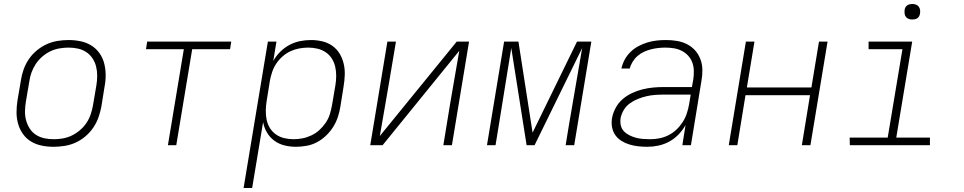

<svg xmlns="http://www.w3.org/2000/svg" viewBox="-20 -729 4840 964"><path d="M249 8Q218 8 189 2Q160 -4 136 -18.5Q112 -33 95.5 -56Q79 -79 71 -107Q63 -135 63 -165Q63 -195 68 -226L85 -326Q89 -353 98.5 -380Q108 -407 124.5 -431.5Q141 -456 164.5 -475.5Q188 -495 214.5 -507Q241 -519 269 -523.5Q297 -528 324 -528Q355 -528 384 -522Q413 -516 437 -501.5Q461 -487 478 -464Q495 -441 502.5 -413Q510 -385 510.5 -355Q511 -325 505 -294L489 -194Q484 -167 474.5 -140Q465 -113 448.5 -88.5Q432 -64 409 -44.5Q386 -25 359.5 -13Q333 -1 304.5 3.5Q276 8 249 8ZM250 -30Q272 -30 295.5 -34Q319 -38 340.5 -48.5Q362 -59 381.5 -75.5Q401 -92 414.5 -112.5Q428 -133 435.5 -155.5Q443 -178 447 -201L464 -301Q468 -325 468 -349Q468 -373 462.5 -395Q457 -417 444.5 -436Q432 -455 413 -467.5Q394 -480 371.5 -485Q349 -490 324 -490Q302 -490 278.5 -486Q255 -482 233 -471.5Q211 -461 192 -444.5Q173 -428 159.5 -407.5Q146 -387 138 -364.5Q130 -342 127 -319L110 -219Q106 -195 105.5 -171Q105 -147 111 -125Q117 -103 129 -84Q141 -65 160 -52.5Q179 -40 202 -35Q225 -30 250 -30Z M823 0 903 -482H713L719 -520H1141L1135 -482H945L865 0Z M1203 215 1325 -520H1368L1352 -423Q1366 -448 1387 -469Q1408 -490 1433.5 -503.5Q1459 -517 1486.5 -522.5Q1514 -528 1541 -528Q1570 -528 1598 -521.5Q1626 -515 1648.5 -499Q1671 -483 1685 -460Q1699 -437 1705.5 -409.5Q1712 -382 1711 -353Q1710 -324 1705 -294L1689 -194Q1685 -168 1676.5 -142Q1668 -116 1653 -92Q1638 -68 1617 -48Q1596 -28 1571.5 -15Q1547 -2 1519.5 3Q1492 8 1466 8Q1436 8 1408 1Q1380 -6 1357.5 -22.5Q1335 -39 1320.5 -63.5Q1306 -88 1301 -116L1246 215ZM1454 -30Q1476 -30 1499 -34.5Q1522 -39 1544 -49.5Q1566 -60 1584 -76.5Q1602 -93 1615.5 -113Q1629 -133 1636 -155.5Q1643 -178 1647 -201L1664 -301Q1668 -325 1668 -348.5Q1668 -372 1663 -394Q1658 -416 1646 -435Q1634 -454 1615.5 -466.5Q1597 -479 1574.5 -484.5Q1552 -490 1528 -490Q1506 -490 1483.5 -486Q1461 -482 1439 -472Q1417 -462 1398.5 -445.5Q1380 -429 1367 -409.5Q1354 -390 1346.5 -367.5Q1339 -345 1335 -323L1319 -223Q1315 -199 1314.5 -175Q1314 -151 1318.5 -128.5Q1323 -106 1335 -86.5Q1347 -67 1365.5 -54Q1384 -41 1407 -35.5Q1430 -30 1454 -30Z M1839 0 1925 -520H1968L1933 -312Q1922 -245 1910 -178.5Q1898 -112 1887 -46L2273 -520H2335L2249 0H2206L2240 -208Q2251 -275 2263 -341.5Q2275 -408 2286 -474L1901 0Z M2425 0 2511 -520H2583L2654 -63L2877 -520H2949L2863 0H2820L2837 -104Q2853 -200 2870 -296Q2887 -392 2903 -488L2664 0H2624L2547 -488Q2531 -392 2516 -296Q2501 -200 2485 -104L2468 0Z M3230 8Q3207 8 3184.5 5.5Q3162 3 3140.5 -3.5Q3119 -10 3100.5 -21.5Q3082 -33 3069.5 -50.5Q3057 -68 3053 -90.5Q3049 -113 3053 -137Q3058 -163 3071.5 -188Q3085 -213 3106.5 -231.5Q3128 -250 3154 -262Q3180 -274 3206.5 -280.5Q3233 -287 3259.5 -289.5Q3286 -292 3312 -292H3454L3461 -331Q3464 -352 3463.5 -374Q3463 -396 3456 -415Q3449 -434 3435.5 -449Q3422 -464 3403.5 -473.5Q3385 -483 3364 -486.5Q3343 -490 3321 -490Q3303 -490 3285 -488Q3267 -486 3249 -481.5Q3231 -477 3213.5 -469Q3196 -461 3181.5 -448.5Q3167 -436 3156.5 -419Q3146 -402 3142 -385H3100Q3105 -408 3116.5 -429.5Q3128 -451 3146 -468.5Q3164 -486 3186 -497.5Q3208 -509 3231 -516Q3254 -523 3277.5 -525.5Q3301 -528 3324 -528Q3352 -528 3379 -523.5Q3406 -519 3429.5 -507Q3453 -495 3470 -476Q3487 -457 3496.5 -432Q3506 -407 3506.5 -379.5Q3507 -352 3502 -324L3449 0H3406L3422 -101Q3408 -76 3387 -54Q3366 -32 3340 -18Q3314 -4 3286 2Q3258 8 3230 8ZM3244 -30Q3267 -30 3290.5 -34.5Q3314 -39 3336 -50Q3358 -61 3376 -78Q3394 -95 3407.5 -116Q3421 -137 3428.5 -160Q3436 -183 3440 -206L3448 -254H3313Q3291 -254 3269.5 -252.5Q3248 -251 3226.5 -246Q3205 -241 3183.5 -232.5Q3162 -224 3143 -210.5Q3124 -197 3112 -177Q3100 -157 3096 -136Q3093 -117 3097 -99.5Q3101 -82 3112.5 -70Q3124 -58 3140 -50Q3156 -42 3172.5 -37.5Q3189 -33 3207.5 -31.5Q3226 -30 3244 -30Z M3639 0 3725 -520H3768L3730 -290H4054L4092 -520H4135L4049 0H4006L4047 -251H3723L3682 0Z M4649 0H4247L4246 -38H4437L4511 -482H4341V-520H4560L4480 -38H4649ZM4561 -631Q4551 -631 4542.5 -634Q4534 -637 4528.5 -644Q4523 -651 4522 -660.5Q4521 -670 4522 -680Q4523 -686 4526 -692Q4529 -698 4535 -702Q4541 -706 4547.5 -707.5Q4554 -709 4560 -709Q4570 -709 4578.5 -706Q4587 -703 4592.5 -696Q4598 -689 4599.5 -679.5Q4601 -670 4599 -660Q4598 -654 4595 -648Q4592 -642 4586.5 -638Q4581 -634 4574 -632.5Q4567 -631 4561 -631Z"/></svg>

Font: Iosevka XLt Ex Obl
Style: Regular
Weight: 200
Width: 7
Italic angle: -9°
Monospace: yes
Designer: Belleve Invis
Foundry: Belleve Invis
Version: Version 32.5.0; ttfautohint (v1.8.4)